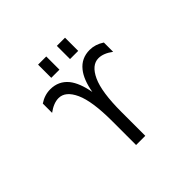

<svg xmlns="http://www.w3.org/2000/svg" viewBox="-213 -1180 1427 1427"><g transform="rotate(-45 500.0 -467.0)"><path d="M549.8 -249V2H453.1V-249Q453.1 -458 408.7 -555.2Q364.3 -652.3 292 -652.3Q240.2 -652.3 180.7 -608.4V-706.1Q234.4 -742.2 294.9 -742.2Q381.8 -742.2 435.5 -676.8Q481.4 -619.1 502 -506.8Q521.5 -618.2 568.4 -675.8Q621.1 -742.2 709 -742.2Q767.6 -742.2 822.3 -706.1V-608.4Q763.7 -652.3 711.9 -652.3Q639.6 -652.3 594.7 -555.2Q549.8 -458 549.8 -249ZM360.4 -796.9V-935.5H446.3V-796.9ZM557.6 -796.9V-935.5H643.6V-796.9Z"/></g></svg>

Font: Gen Shin Gothic Monospace Regular
Style: Regular
Weight: 400
Designer: [Source Han Sans]
Ryoko NISHIZUKA  (kana & ideographs); Paul D. Hunt (Latin, Greek & Cyrillic); Wenlong ZHANG  (bopomofo
Version: Version 1.002.20150607